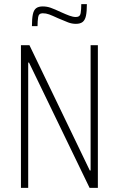

<svg xmlns="http://www.w3.org/2000/svg" viewBox="-20 -906 574 926"><path d="M81 0V-688H122L413 -84H417V-688H452V0H412L120 -604H116V0ZM134 -780Q134 -816 138.5 -837Q143 -858 154.5 -866.5Q166 -875 186 -875Q206 -875 224.5 -868.5Q243 -862 275 -847Q297 -837 314.5 -830.5Q332 -824 346 -824Q366 -824 369 -842.5Q372 -861 372 -886H399Q399 -850 394.5 -829.5Q390 -809 378.5 -800Q367 -791 346 -791Q327 -791 308.5 -798Q290 -805 260 -818Q232 -831 217 -836.5Q202 -842 186 -842Q167 -842 164 -823.5Q161 -805 161 -780Z"/></svg>

Font: Saira Thin Condensed
Style: Regular
Weight: 100
Width: 3
Version: Version 1.101